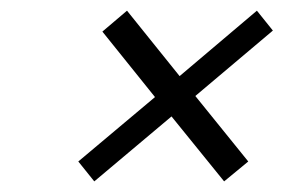

<svg xmlns="http://www.w3.org/2000/svg" viewBox="-20 -410 567 358"><path d="M344.2 -231 442.9 -108.9 397.9 -71.8 299.8 -192.9 155.8 -71.8 126 -108.9 269 -229 170.9 -351.1 216.8 -390.1 314.9 -268.1 459 -390.1 488.8 -353Z"/></svg>

Font: Common Serif Medium
Style: Italic
Weight: 500
Italic angle: -12°
Designer: Philipp H. Poll, Khaled Hosny
Foundry: Stefan Peev, Context Ltd.
Version: Version 1.026